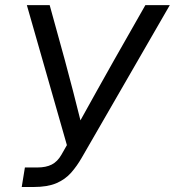

<svg xmlns="http://www.w3.org/2000/svg" viewBox="-20 -748 699 768"><path d="M66.9 0 79.6 -78.1H129.4Q164.1 -78.1 187 -89.8Q210 -101.6 225.6 -128.9L247.6 -167.5L87.4 -727.5H178.7L239.3 -507.8Q256.8 -442.9 272 -384.3Q287.1 -325.7 301.8 -266.6Q334.5 -325.7 367.2 -384.3Q399.9 -442.9 436.5 -507.8L561.5 -727.5H659.2L307.6 -118.2Q288.1 -84 264.4 -57.1Q240.7 -30.3 205.3 -15.1Q169.9 0 114.3 0Z"/></svg>

Font: Inter Display
Style: Italic
Weight: 400
Italic angle: -9.39999°
Designer: Rasmus Andersson
Foundry: rsms
Version: Version 4.000;git-a52131595